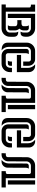

<svg xmlns="http://www.w3.org/2000/svg" viewBox="998 -1478 480 2517"><g transform="rotate(90 1238.5 -220.0)"><path d="M78.6 -55.2V-363.3Q78.6 -372.1 75 -376.5Q71.3 -380.9 65.4 -382.6Q59.6 -384.3 53 -384.5Q46.4 -384.8 40.5 -384.8V-439.9H133.8V-55.2H349.1Q360.8 -55.2 371.3 -59.1Q381.8 -63 389.9 -70.1Q397.9 -77.1 402.6 -87.2Q407.2 -97.2 407.2 -109.4V-174.3Q407.2 -188 404.8 -197.8Q402.3 -207.5 395.5 -218.8Q424.3 -218.8 438.5 -210.4Q452.6 -202.1 458 -187.5Q463.4 -172.9 462.9 -152.6Q462.4 -132.3 462.4 -108.4Q462.4 -85.4 453.9 -65.7Q445.3 -45.9 430.7 -31.2Q416 -16.6 396 -8.3Q376 0 353.5 0H38.6V-55.2ZM161.6 -82V-439.9H353.5Q376 -439.9 396 -431.4Q416 -422.9 430.7 -408.2Q445.3 -393.6 453.9 -373.8Q462.4 -354 462.4 -331.5Q462.4 -317.4 461.4 -303Q460.4 -288.6 455.6 -276.4Q450.7 -264.2 440.4 -256.6Q430.2 -249 411.1 -249H395.5Q402.3 -260.3 404.8 -270.3Q407.2 -280.3 407.2 -293.5V-330.6Q407.2 -342.8 402.6 -352.8Q397.9 -362.8 389.9 -369.9Q381.8 -377 371.3 -380.9Q360.8 -384.8 349.1 -384.8H216.8V-82ZM244.1 -261.7Q252.9 -261.7 266.6 -260.7Q280.3 -259.8 293.2 -261.5Q306.2 -263.2 315.2 -269.5Q324.2 -275.9 324.2 -291V-319.3Q324.2 -340.3 312.5 -357.4H350.6Q362.8 -357.4 371.1 -348.6Q379.4 -339.8 379.4 -328.1V-293.5Q379.4 -276.9 373.3 -261.5Q367.2 -246.1 356 -233.9Q367.2 -221.7 373.3 -206.3Q379.4 -190.9 379.4 -174.3V-111.8Q379.4 -100.1 371.1 -91.3Q362.8 -82.5 350.6 -82.5H312.5Q324.2 -99.1 324.2 -120.6V-176.8Q324.2 -191.9 315.2 -198.2Q306.2 -204.6 293.2 -206.3Q280.3 -208 266.6 -207Q252.9 -206.1 244.1 -206.1Z M787.6 -283.7V-355.5Q787.6 -367.2 779.1 -376Q770.5 -384.8 758.8 -384.8H652.3Q640.6 -384.8 630.1 -380.1Q619.6 -375.5 611.8 -367.7Q604 -359.9 599.4 -349.1Q594.7 -338.4 594.7 -326.7V-95.7Q594.7 -67.9 606.7 -42.5Q618.7 -17.1 640.6 0Q621.1 0 602.8 -3.7Q584.5 -7.3 570.6 -16.6Q556.6 -25.9 548.1 -41Q539.6 -56.2 539.6 -79.6V-331.1Q539.6 -353.5 548.1 -373.3Q556.6 -393.1 571.3 -408Q585.9 -422.9 605.7 -431.4Q625.5 -439.9 647.9 -439.9H755.9Q773.9 -439.9 789.8 -433.1Q805.7 -426.3 817.4 -414.6Q829.1 -402.8 835.9 -387Q842.8 -371.1 842.8 -353V-283.7ZM677.7 -84Q677.7 -72.3 686.3 -63.7Q694.8 -55.2 706.5 -55.2H812.5Q831.5 -55.2 842.8 -62.3Q854 -69.3 860.4 -80.8Q866.7 -92.3 868.7 -106.7Q870.6 -121.1 870.6 -136.2H925.8V-108.4Q925.8 -85.9 917.2 -66.2Q908.7 -46.4 893.8 -31.7Q878.9 -17.1 859.1 -8.5Q839.4 0 816.9 0H709Q690.9 0 675 -6.8Q659.2 -13.7 647.5 -25.4Q635.7 -37.1 628.9 -53Q622.1 -68.8 622.1 -86.9V-328.1Q622.1 -340.3 630.9 -348.6Q639.6 -356.9 651.4 -356.9H689.5Q684.1 -348.6 680.9 -338.9Q677.7 -329.1 677.7 -319.3ZM700.7 -255.9H870.6V-344.2Q870.6 -372.1 858.4 -397.5Q846.2 -422.9 824.2 -439.9H846.2Q862.3 -439.9 877 -433.6Q891.6 -427.2 902.3 -416.5Q913.1 -405.8 919.4 -391.1Q925.8 -376.5 925.8 -360.4V-200.7H700.7ZM775.9 -82.5Q785.2 -96.2 786.4 -108.4Q787.6 -120.6 787.6 -136.2H842.8V-111.8Q842.8 -100.1 834.5 -91.3Q826.2 -82.5 814 -82.5Z M1166 -384.8Q1154.3 -384.8 1143.6 -380.1Q1132.8 -375.5 1125 -367.7Q1117.2 -359.9 1112.5 -349.1Q1107.9 -338.4 1107.9 -326.7L1107.4 -86.9Q1107.4 -68.8 1100.6 -53Q1093.8 -37.1 1082 -25.4Q1070.3 -13.7 1054.4 -6.8Q1038.6 0 1020.5 0H1000.5L1001.5 -55.2Q1009.3 -55.2 1018.3 -55.4Q1027.3 -55.7 1034.9 -58.1Q1042.5 -60.5 1047.4 -66.7Q1052.2 -72.8 1052.2 -84L1052.7 -331.1Q1052.7 -353.5 1061.3 -373.3Q1069.8 -393.1 1084.5 -408Q1099.1 -422.9 1118.9 -431.4Q1138.7 -439.9 1161.1 -439.9H1328.6V-55.2H1449.7V0H1235.4V-55.2Q1241.2 -55.2 1247.8 -55.4Q1254.4 -55.7 1260.3 -57.4Q1266.1 -59.1 1269.8 -63.5Q1273.4 -67.9 1273.4 -76.7L1272.9 -367.2Q1272.9 -373 1266.1 -378.9Q1259.3 -384.8 1253.4 -384.8ZM1411.6 -439.9V-82.5H1356.4V-439.9ZM1088.9 0Q1110.8 -17.1 1123 -42.5Q1135.3 -67.9 1135.3 -95.7L1135.7 -328.1Q1135.7 -339.8 1144 -348.4Q1152.3 -356.9 1164.6 -356.9H1202.6Q1197.3 -348.6 1194.1 -338.9Q1190.9 -329.1 1190.9 -319.3V-147H1190.4V-79.6Q1190.4 -63 1184.1 -48.6Q1177.7 -34.2 1167 -23.4Q1156.2 -12.7 1141.8 -6.3Q1127.4 0 1110.8 0Z M1775.9 -283.7V-355.5Q1775.9 -367.2 1767.3 -376Q1758.8 -384.8 1747.1 -384.8H1640.6Q1628.9 -384.8 1618.4 -380.1Q1607.9 -375.5 1600.1 -367.7Q1592.3 -359.9 1587.6 -349.1Q1583 -338.4 1583 -326.7V-95.7Q1583 -67.9 1595 -42.5Q1606.9 -17.1 1628.9 0Q1609.4 0 1591.1 -3.7Q1572.8 -7.3 1558.8 -16.6Q1544.9 -25.9 1536.4 -41Q1527.8 -56.2 1527.8 -79.6V-331.1Q1527.8 -353.5 1536.4 -373.3Q1544.9 -393.1 1559.6 -408Q1574.2 -422.9 1594 -431.4Q1613.8 -439.9 1636.2 -439.9H1744.1Q1762.2 -439.9 1778.1 -433.1Q1793.9 -426.3 1805.7 -414.6Q1817.4 -402.8 1824.2 -387Q1831.1 -371.1 1831.1 -353V-283.7ZM1666 -84Q1666 -72.3 1674.6 -63.7Q1683.1 -55.2 1694.8 -55.2H1800.8Q1819.8 -55.2 1831.1 -62.3Q1842.3 -69.3 1848.6 -80.8Q1855 -92.3 1856.9 -106.7Q1858.9 -121.1 1858.9 -136.2H1914.1V-108.4Q1914.1 -85.9 1905.5 -66.2Q1897 -46.4 1882.1 -31.7Q1867.2 -17.1 1847.4 -8.5Q1827.6 0 1805.2 0H1697.3Q1679.2 0 1663.3 -6.8Q1647.5 -13.7 1635.7 -25.4Q1624 -37.1 1617.2 -53Q1610.4 -68.8 1610.4 -86.9V-328.1Q1610.4 -340.3 1619.1 -348.6Q1627.9 -356.9 1639.6 -356.9H1677.7Q1672.4 -348.6 1669.2 -338.9Q1666 -329.1 1666 -319.3ZM1689 -255.9H1858.9V-344.2Q1858.9 -372.1 1846.7 -397.5Q1834.5 -422.9 1812.5 -439.9H1834.5Q1850.6 -439.9 1865.2 -433.6Q1879.9 -427.2 1890.6 -416.5Q1901.4 -405.8 1907.7 -391.1Q1914.1 -376.5 1914.1 -360.4V-200.7H1689ZM1764.2 -82.5Q1773.4 -96.2 1774.7 -108.4Q1775.9 -120.6 1775.9 -136.2H1831.1V-111.8Q1831.1 -100.1 1822.8 -91.3Q1814.5 -82.5 1802.2 -82.5Z M2154.3 -384.8Q2142.6 -384.8 2131.8 -380.1Q2121.1 -375.5 2113.3 -367.7Q2105.5 -359.9 2100.8 -349.1Q2096.2 -338.4 2096.2 -326.7L2095.7 -86.9Q2095.7 -68.8 2088.9 -53Q2082 -37.1 2070.3 -25.4Q2058.6 -13.7 2042.7 -6.8Q2026.9 0 2008.8 0H1988.8L1989.7 -55.2Q1997.6 -55.2 2006.6 -55.4Q2015.6 -55.7 2023.2 -58.1Q2030.8 -60.5 2035.6 -66.7Q2040.5 -72.8 2040.5 -84L2041 -331.1Q2041 -353.5 2049.6 -373.3Q2058.1 -393.1 2072.8 -408Q2087.4 -422.9 2107.2 -431.4Q2127 -439.9 2149.4 -439.9H2316.9V-55.2H2438V0H2223.6V-55.2Q2229.5 -55.2 2236.1 -55.4Q2242.7 -55.7 2248.5 -57.4Q2254.4 -59.1 2258.1 -63.5Q2261.7 -67.9 2261.7 -76.7L2261.2 -367.2Q2261.2 -373 2254.4 -378.9Q2247.6 -384.8 2241.7 -384.8ZM2399.9 -439.9V-82.5H2344.7V-439.9ZM2077.1 0Q2099.1 -17.1 2111.3 -42.5Q2123.5 -67.9 2123.5 -95.7L2124 -328.1Q2124 -339.8 2132.3 -348.4Q2140.6 -356.9 2152.8 -356.9H2190.9Q2185.5 -348.6 2182.4 -338.9Q2179.2 -329.1 2179.2 -319.3V-147H2178.7V-79.6Q2178.7 -63 2172.4 -48.6Q2166 -34.2 2155.3 -23.4Q2144.5 -12.7 2130.1 -6.3Q2115.7 0 2099.1 0Z"/></g></svg>

Font: Isar CAT
Style: Regular
Weight: 400
Designer: Digitized by Peter Wiegel
Foundry: CAT-Fonts, Peter Wiegel
Version: Version 1.000; ttfautohint (v1.3)